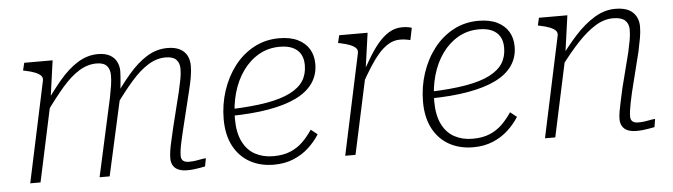

<svg xmlns="http://www.w3.org/2000/svg" viewBox="-41 -696 2996 855"><g transform="rotate(-5 1457.5 -268.0)"><path d="M65 0H111L189 -364V-372L212 -537H85L77 -503L87 -501Q112 -496 129.5 -489Q147 -482 155.5 -473Q164 -464 161 -450ZM762 -171 805 -347Q813 -379 818 -407Q823 -435 823 -459Q823 -485 813 -504.5Q803 -524 781.5 -535.5Q760 -547 726 -547Q677 -547 634 -520.5Q591 -494 550.5 -446.5Q510 -399 468 -338L478 -311Q521 -371 559.5 -415Q598 -459 636 -482.5Q674 -506 714 -506Q747 -506 761.5 -491Q776 -476 776 -450Q776 -427 771.5 -404Q767 -381 760 -350L721 -193Q714 -161 708 -136Q702 -111 699 -91.5Q696 -72 696 -56Q696 -36 705 -22.5Q714 -9 730 -3Q746 3 766 3Q781 3 795.5 1.5Q810 0 823 -2.5Q836 -5 847 -7L854 -43Q845 -43 833 -40.5Q821 -38 806.5 -36Q792 -34 777 -34Q761 -34 752 -41Q743 -48 743 -64Q743 -75 745 -90Q747 -105 751.5 -125Q756 -145 762 -171ZM375 0H420L497 -347Q498 -355 500 -369.5Q502 -384 503.5 -400.5Q505 -417 506.5 -433.5Q508 -450 508 -462Q508 -486 498 -505.5Q488 -525 467.5 -536Q447 -547 415 -547Q368 -547 325 -520.5Q282 -494 242 -446.5Q202 -399 160 -338L170 -311Q213 -371 251 -415Q289 -459 327 -482.5Q365 -506 405 -506Q437 -506 451 -490.5Q465 -475 465 -448Q465 -426 461.5 -403.5Q458 -381 452 -350Z M1154 12Q1093 12 1046.5 -14Q1000 -40 974 -89.5Q948 -139 948 -209Q948 -275 968 -336Q988 -397 1024.5 -444.5Q1061 -492 1112 -519.5Q1163 -547 1225 -547Q1275 -547 1308.5 -530.5Q1342 -514 1359 -485.5Q1376 -457 1376 -419Q1376 -371 1350.5 -334Q1325 -297 1275 -272.5Q1225 -248 1150.5 -235Q1076 -222 978 -221L982 -251Q1077 -254 1143.5 -265.5Q1210 -277 1251 -298Q1292 -319 1310.5 -348.5Q1329 -378 1329 -418Q1329 -448 1317 -468Q1305 -488 1282 -498.5Q1259 -509 1225 -509Q1173 -509 1131 -485Q1089 -461 1059 -419Q1029 -377 1013.5 -322.5Q998 -268 998 -207Q998 -145 1018 -104.5Q1038 -64 1073.5 -45Q1109 -26 1154 -26Q1199 -26 1231 -39.5Q1263 -53 1286.5 -76Q1310 -99 1330 -129L1359 -106Q1339 -74 1309.5 -47Q1280 -20 1241 -4Q1202 12 1154 12Z M1473 0H1519L1599 -372L1596 -366L1620 -537H1493L1485 -503L1495 -501Q1520 -496 1537.5 -489Q1555 -482 1563.5 -473Q1572 -464 1569 -450ZM1818 -542Q1816 -543 1804.5 -545.5Q1793 -548 1775 -548Q1743 -548 1716 -531.5Q1689 -515 1665 -486Q1641 -457 1619 -419Q1597 -381 1572 -339L1581 -314Q1601 -350 1621.5 -382.5Q1642 -415 1663.5 -440Q1685 -465 1709 -479.5Q1733 -494 1761 -494Q1778 -494 1789.5 -491.5Q1801 -489 1807 -488Z M2045 12Q1984 12 1937.5 -14Q1891 -40 1865 -89.5Q1839 -139 1839 -209Q1839 -275 1859 -336Q1879 -397 1915.5 -444.5Q1952 -492 2003 -519.5Q2054 -547 2116 -547Q2166 -547 2199.5 -530.5Q2233 -514 2250 -485.5Q2267 -457 2267 -419Q2267 -371 2241.5 -334Q2216 -297 2166 -272.5Q2116 -248 2041.5 -235Q1967 -222 1869 -221L1873 -251Q1968 -254 2034.5 -265.5Q2101 -277 2142 -298Q2183 -319 2201.5 -348.5Q2220 -378 2220 -418Q2220 -448 2208 -468Q2196 -488 2173 -498.5Q2150 -509 2116 -509Q2064 -509 2022 -485Q1980 -461 1950 -419Q1920 -377 1904.5 -322.5Q1889 -268 1889 -207Q1889 -145 1909 -104.5Q1929 -64 1964.5 -45Q2000 -26 2045 -26Q2090 -26 2122 -39.5Q2154 -53 2177.5 -76Q2201 -99 2221 -129L2250 -106Q2230 -74 2200.5 -47Q2171 -20 2132 -4Q2093 12 2045 12Z M2366 0H2412L2490 -364V-372L2513 -537H2386L2378 -503L2388 -501Q2413 -496 2430.5 -489Q2448 -482 2456.5 -473Q2465 -464 2462 -450ZM2770 -171 2814 -347Q2821 -379 2826 -407Q2831 -435 2831 -459Q2831 -498 2806 -522.5Q2781 -547 2727 -547Q2680 -547 2635 -520Q2590 -493 2547 -446Q2504 -399 2461 -338L2470 -312Q2515 -372 2555.5 -415Q2596 -458 2635 -482Q2674 -506 2714 -506Q2751 -506 2767.5 -491Q2784 -476 2784 -450Q2784 -427 2780 -404Q2776 -381 2769 -350L2729 -193Q2722 -161 2716.5 -136Q2711 -111 2707.5 -91.5Q2704 -72 2704 -56Q2704 -36 2713 -22.5Q2722 -9 2738 -3Q2754 3 2775 3Q2789 3 2803.5 1.5Q2818 0 2831.5 -2.5Q2845 -5 2856 -7L2862 -43Q2853 -43 2841 -40.5Q2829 -38 2815 -36Q2801 -34 2785 -34Q2770 -34 2761 -41Q2752 -48 2752 -64Q2752 -75 2754 -90Q2756 -105 2760 -125Q2764 -145 2770 -171Z"/></g></svg>

Font: Roboto Serif Thin
Style: Italic
Weight: 250
Italic angle: -10°
Version: Version 1.007